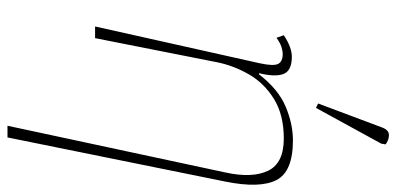

<svg xmlns="http://www.w3.org/2000/svg" viewBox="-300 -546 1085 526"><g transform="rotate(90 243.0 -282.5)"><path d="M324 240 452 -357Q468 -430 447.5 -473.5Q427 -517 359 -517Q294 -517 250.5 -490Q207 -463 183 -421Q159 -379 150 -334L84 0H52L153 -452Q161 -489 154.5 -501.5Q148 -514 128 -514Q119 -514 108 -510.5Q97 -507 83 -497L76 -517Q109 -539 135 -539Q173 -539 182 -516.5Q191 -494 180 -449H183Q224 -502 271.5 -522Q319 -542 364 -542Q450 -542 473 -496.5Q496 -451 477 -357L356 240ZM275 -605 263 -611 329 -787Q336 -805 349.5 -805Q363 -805 375 -796L373 -784Z"/></g></svg>

Font: Noto Serif Thin
Style: Italic
Weight: 100
Italic angle: -12°
Designer: Monotype Design Team
Foundry: Monotype Imaging Inc.
Version: Version 2.014; ttfautohint (v1.8.4.7-5d5b)